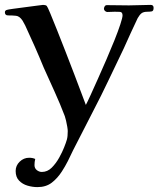

<svg xmlns="http://www.w3.org/2000/svg" viewBox="-22 -560 648 785"><path d="M606 -528Q606 -515 598.5 -513.5Q591 -512 581 -512Q565 -512 557 -506Q549 -500 541 -486Q526 -455 512 -424Q498 -393 484 -362Q453 -298 422.5 -233.5Q392 -169 359 -106Q338 -66 318 -26Q298 14 277 54Q267 76 255.5 98.5Q244 121 231 141Q213 169 189.5 187Q166 205 131 205Q111 205 90.5 199Q70 193 56 178.5Q42 164 42 139Q42 117 58.5 101Q75 85 97 85Q112 85 122 90Q119 102 119 115Q119 128 128.5 135.5Q138 143 149 143Q172 143 189.5 125.5Q207 108 220 84.5Q233 61 240 43Q248 23 251.5 10.5Q255 -2 255 -24Q255 -30 253 -42Q251 -54 248 -67Q245 -80 243 -85Q224 -135 201.5 -184.5Q179 -234 157 -283Q139 -327 120 -370Q101 -413 81 -456Q78 -461 75.5 -466Q73 -471 70 -476Q58 -494 43.5 -495.5Q29 -497 11 -497Q-2 -497 -2 -510Q-2 -518 8 -520Q10 -521 31.5 -524Q53 -527 80.5 -530.5Q108 -534 130 -537Q152 -540 154 -540Q164 -540 169 -536Q172 -533 183.5 -505.5Q195 -478 211.5 -436.5Q228 -395 246.5 -347.5Q265 -300 282 -255.5Q299 -211 311.5 -177.5Q324 -144 329 -131Q335 -142 348 -170.5Q361 -199 378 -237Q395 -275 413 -316.5Q431 -358 446 -395.5Q461 -433 470 -460.5Q479 -488 479 -497Q479 -511 468 -511.5Q457 -512 447 -512Q440 -512 432.5 -511.5Q425 -511 417 -511Q412 -511 407.5 -515Q403 -519 403 -524Q403 -529 406 -534Q409 -539 415 -539Q438 -539 460.5 -538.5Q483 -538 505 -538Q528 -538 550 -539Q572 -540 594 -540Q606 -540 606 -528Z"/></svg>

Font: Kaisei Opti Medium
Style: Regular
Weight: 500
Designer: Font-Kai, 金井和夫
Foundry: KAZUO KANAI
Version: Version 5.003